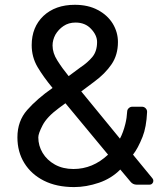

<svg xmlns="http://www.w3.org/2000/svg" viewBox="-20 -754 679 784"><path d="M159.1 -16.3Q107.6 -42.3 79.2 -88.4Q51.1 -133.9 51.1 -193.2Q51.1 -259.6 90.9 -304.7Q130.7 -350.1 194.6 -394.9Q157.7 -439.3 133.2 -480.5Q109.4 -521.3 109.4 -569.6Q109.4 -643.1 157.3 -688.9Q206 -734.4 285.5 -734.4Q340.2 -734.4 379.6 -713.1Q418.7 -692.5 440.3 -657.7Q461.6 -622.5 461.6 -582.4Q461.6 -529.8 435.7 -491.8Q409.4 -453.1 365.1 -420.5L311.8 -380.7L469.8 -187.9Q483.3 -213.4 491.8 -247.9Q497.9 -272.4 499.3 -298.7Q499.6 -306.8 505.9 -312.5Q512.1 -318.2 520.2 -318.2H559.7Q568.5 -318.2 574.8 -311.8Q581 -305.4 580.6 -296.5Q577.8 -234.7 562.1 -195.3Q543 -147.4 523.1 -122.5L602.6 -25.6Q606.2 -21 606.2 -15.6Q606.2 -9.2 601.7 -4.6Q597.3 0 590.6 0H537.3Q530.5 0 524.1 -3Q517.8 -6 513.5 -11.4L471.2 -61.8Q435 -25.2 384.2 -7.8Q332 9.9 282.7 9.9Q210.9 9.9 159.1 -16.3ZM154.1 -129.6Q171.9 -100.1 204.2 -82Q236.9 -63.9 279.8 -63.9Q359 -63.9 421.2 -122.5L247.2 -332.4L220.2 -312.5Q171.5 -276.6 153.8 -242.2Q136.4 -208.5 136.4 -193.2Q136.4 -159.1 154.1 -129.6ZM214.1 -507.1Q234.4 -474.8 260.3 -443.2L308.2 -478.7Q338.4 -498.6 357.6 -522Q376.4 -545.1 376.4 -582.4Q376.4 -610.1 351.9 -636Q328.1 -661.9 288.4 -661.9Q260.3 -661.9 239.3 -647.7Q218.8 -633.9 206.3 -612.6Q194.6 -590.9 194.6 -568.2Q194.6 -537.6 214.1 -507.1Z"/></svg>

Font: DeltaSans
Style: Regular
Weight: 400
Designer: Rasmus Andersson
Foundry: rsms
Version: Version 3.012